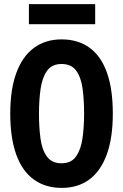

<svg xmlns="http://www.w3.org/2000/svg" viewBox="-20 -901 600 936"><path d="M281 15Q201 15 144.5 -26Q88 -67 59 -148Q30 -229 30 -347Q30 -466 60 -546.5Q90 -627 146 -668Q202 -709 280 -709Q361 -709 417 -668Q473 -627 501.5 -546.5Q530 -466 530 -347Q530 -229 500.5 -148Q471 -67 415.5 -26Q360 15 281 15ZM280 -105Q327 -105 350.5 -138Q374 -171 382 -226Q390 -281 390 -347Q390 -415 382.5 -469.5Q375 -524 351.5 -556.5Q328 -589 280 -589Q233 -589 209.5 -556Q186 -523 178 -468.5Q170 -414 170 -347Q170 -280 177.5 -225Q185 -170 209 -137.5Q233 -105 280 -105ZM121 -783V-881H444V-783Z"/></svg>

Font: Ubuntu Sans Mono
Style: Regular
Weight: 400
Monospace: yes
Designer: Dalton Maag Ltd
Foundry: Dalton Maag Ltd
Version: Version 1.006